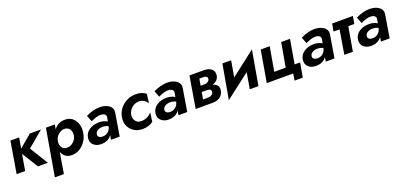

<svg xmlns="http://www.w3.org/2000/svg" viewBox="18 -1453 5500 2624"><g transform="rotate(-20 2767.5 -141.5)"><path d="M109 -460H236L209 -306L391 -460H554L323 -266L486 0H342L196 -235L156 0H32Z M639 220H508L625 -460H754L743 -394Q804 -473 901 -474Q994 -475 1044.5 -404Q1095 -333 1082 -230Q1068 -125 996 -55Q924 15 830 14Q727 13 690 -84ZM948 -231Q956 -284 930.5 -320.5Q905 -357 855 -358Q807 -359 765.5 -321Q724 -283 715 -229Q707 -177 731.5 -140.5Q756 -104 802 -103Q854 -102 896.5 -139Q939 -176 948 -231Z M1243 -328 1208 -420Q1318 -472 1407 -472Q1490 -472 1543.5 -433Q1597 -394 1585 -326L1531 0H1404L1415 -63Q1363 10 1260 10Q1192 10 1150.5 -29Q1109 -68 1118 -132Q1128 -202 1188 -241.5Q1248 -281 1332 -281Q1398 -281 1449 -249L1460 -305Q1465 -334 1446 -350.5Q1427 -367 1391 -369Q1331 -372 1243 -328ZM1248 -137Q1244 -112 1261.5 -97Q1279 -82 1307 -81Q1356 -79 1390.5 -106Q1425 -133 1437 -182L1438 -186Q1400 -206 1353 -206Q1312 -205 1282.5 -187Q1253 -169 1248 -137Z M1781 -230Q1772 -176 1799.5 -137.5Q1827 -99 1881 -98Q1971 -97 2036 -169L2018 -37Q1953 10 1866 10Q1760 10 1697.5 -59.5Q1635 -129 1649 -230Q1664 -335 1745.5 -402.5Q1827 -470 1935 -470Q2021 -470 2080 -424L2062 -290Q2045 -324 2011.5 -343.5Q1978 -363 1938 -363Q1881 -362 1836.5 -323.5Q1792 -285 1781 -230Z M2225 -328 2190 -420Q2300 -472 2389 -472Q2472 -472 2525.5 -433Q2579 -394 2567 -326L2513 0H2386L2397 -63Q2345 10 2242 10Q2174 10 2132.5 -29Q2091 -68 2100 -132Q2110 -202 2170 -241.5Q2230 -281 2314 -281Q2380 -281 2431 -249L2442 -305Q2447 -334 2428 -350.5Q2409 -367 2373 -369Q2313 -372 2225 -328ZM2230 -137Q2226 -112 2243.5 -97Q2261 -82 2289 -81Q2338 -79 2372.5 -106Q2407 -133 2419 -182L2420 -186Q2382 -206 2335 -206Q2294 -205 2264.5 -187Q2235 -169 2230 -137Z M2713 -460H2924Q2990 -459 3030.5 -427.5Q3071 -396 3063 -335Q3052 -259 2966 -232Q3057 -209 3046 -125Q3038 -68 2995.5 -34Q2953 0 2886 0H2636ZM2896 -372 2825 -373 2808 -275 2872 -276Q2896 -276 2915.5 -290Q2935 -304 2939 -325Q2943 -345 2930.5 -358.5Q2918 -372 2896 -372ZM2875 -189 2793 -190 2775 -87 2849 -88Q2879 -88 2901 -102.5Q2923 -117 2927 -140Q2931 -162 2916.5 -175.5Q2902 -189 2875 -189Z M3319 -460 3278 -225 3637 -503 3549 0H3423L3463 -235L3103 42L3192 -460Z M4115 -110H4195L4158 98H4038L4055 0H3670L3749 -460H3880L3819 -110H3985L4047 -460H4175Z M4367 -328 4332 -420Q4442 -472 4531 -472Q4614 -472 4667.5 -433Q4721 -394 4709 -326L4655 0H4528L4539 -63Q4487 10 4384 10Q4316 10 4274.5 -29Q4233 -68 4242 -132Q4252 -202 4312 -241.5Q4372 -281 4456 -281Q4522 -281 4573 -249L4584 -305Q4589 -334 4570 -350.5Q4551 -367 4515 -369Q4455 -372 4367 -328ZM4372 -137Q4368 -112 4385.5 -97Q4403 -82 4431 -81Q4480 -79 4514.5 -106Q4549 -133 4561 -182L4562 -186Q4524 -206 4477 -206Q4436 -205 4406.5 -187Q4377 -169 4372 -137Z M4788 -460H5090L5070 -350H4983L4922 0H4798L4856 -350H4768Z M5169 -328 5134 -420Q5244 -472 5333 -472Q5416 -472 5469.5 -433Q5523 -394 5511 -326L5457 0H5330L5341 -63Q5289 10 5186 10Q5118 10 5076.5 -29Q5035 -68 5044 -132Q5054 -202 5114 -241.5Q5174 -281 5258 -281Q5324 -281 5375 -249L5386 -305Q5391 -334 5372 -350.5Q5353 -367 5317 -369Q5257 -372 5169 -328ZM5174 -137Q5170 -112 5187.5 -97Q5205 -82 5233 -81Q5282 -79 5316.5 -106Q5351 -133 5363 -182L5364 -186Q5326 -206 5279 -206Q5238 -205 5208.5 -187Q5179 -169 5174 -137Z"/></g></svg>

Font: Jost* 600 Semi
Style: Italic
Weight: 600
Italic angle: -10°
Version: Version 3.500